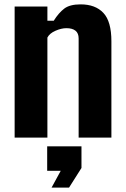

<svg xmlns="http://www.w3.org/2000/svg" viewBox="-20 -630 575 879"><path d="M47 0V-600H197V-535H226Q248.5 -571 274 -590.5Q299.5 -610 349 -610Q416.5 -610 453.2 -571Q490 -532 490 -441V0H340V-454Q340 -478 325.5 -489.5Q311 -501 284 -501Q261 -501 234 -489.2Q207 -477.5 197 -458V0ZM216 229 258 152H196V40H353V139L296 229Z"/></svg>

Font: Big Shoulders Text Thin Black
Style: Regular
Weight: 900
Version: Version 2.002